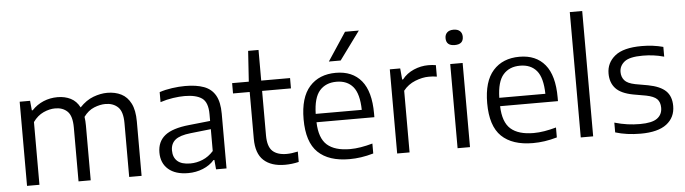

<svg xmlns="http://www.w3.org/2000/svg" viewBox="-49 -1015 4397 1233"><g transform="rotate(-5 2149.5 -399.0)"><path d="M82 0V-542.5H149L155 -480.5H160.5Q193 -515 235.5 -532.8Q278 -550.5 326 -550.5Q373.5 -550.5 410.5 -532Q447.5 -513.5 469 -472Q510 -515.5 556.8 -533Q603.5 -550.5 647 -550.5Q697.5 -550.5 736.8 -530.8Q776 -511 798.2 -467Q820.5 -423 820.5 -350.5V0H740.5V-347Q740.5 -421.5 709.5 -450.8Q678.5 -480 629 -480Q594.5 -480 556 -464.5Q517.5 -449 488.5 -409.5Q492.5 -383 492.5 -352V0H414V-347Q414 -421.5 384.2 -450.8Q354.5 -480 305.5 -480Q268 -480 229.2 -462.2Q190.5 -444.5 162 -404.5V0Z M1120.5 8.5Q1038.5 8.5 993 -31Q947.5 -70.5 947.5 -139Q947.5 -209 996 -248.2Q1044.5 -287.5 1153 -298.5L1289.5 -313V-356.5Q1289.5 -433 1251.8 -459.8Q1214 -486.5 1139.5 -486.5Q1106.5 -486.5 1065.2 -480.5Q1024 -474.5 983 -461V-525.5Q1020 -538 1064.5 -544.2Q1109 -550.5 1149 -550.5Q1221 -550.5 1269.8 -532.5Q1318.5 -514.5 1343.2 -471.2Q1368 -428 1368 -352.5V0H1300.5L1295 -61H1289.5Q1261 -28 1216.2 -9.8Q1171.5 8.5 1120.5 8.5ZM1029 -145.5Q1029 -101 1056.2 -76.5Q1083.5 -52 1139.5 -52Q1180 -52 1219 -68Q1258 -84 1289.5 -119V-260L1158 -245.5Q1088 -238 1058.5 -213.5Q1029 -189 1029 -145.5Z M1744.5 9.5Q1656 9.5 1607.5 -35Q1559 -79.5 1559 -175V-476H1451.5V-542.5H1559L1572 -740H1639V-542.5H1825V-476H1639V-189Q1639 -117.5 1670 -88.2Q1701 -59 1761.5 -59Q1792 -59 1833.5 -68V-1Q1789 9.5 1744.5 9.5Z M2160 9.5Q2027 9.5 1957.8 -57.2Q1888.5 -124 1888.5 -271Q1888.5 -411.5 1950.5 -481Q2012.5 -550.5 2120.5 -550.5Q2227 -550.5 2284.8 -480.5Q2342.5 -410.5 2342.5 -269V-245H1969.5Q1972.5 -142 2022 -98.2Q2071.5 -54.5 2170 -54.5Q2203 -54.5 2239.2 -60.5Q2275.5 -66.5 2315 -77.5V-13.5Q2273 -1.5 2235 4Q2197 9.5 2160 9.5ZM2119.5 -493Q2050.5 -493 2011 -448.2Q1971.5 -403.5 1969 -299H2266Q2264 -403 2226.2 -448Q2188.5 -493 2119.5 -493ZM2082.5 -626.5 2202.5 -808H2291.5L2158.5 -626.5Z M2468 0V-542.5H2535L2541.5 -470.5H2547Q2576.5 -508 2622.2 -527.8Q2668 -547.5 2716 -547.5Q2742.5 -547.5 2765 -543.5V-469.5Q2752.5 -472 2739.5 -472.8Q2726.5 -473.5 2712.5 -473.5Q2671.5 -473.5 2625 -455Q2578.5 -436.5 2548 -397.5V0Z M2857.5 0V-542.5H2937.5V0ZM2897.5 -661.5Q2842 -661.5 2842 -710.5Q2842 -733.5 2856.2 -747Q2870.5 -760.5 2897.5 -760.5Q2924.5 -760.5 2938.8 -747Q2953 -733.5 2953 -710.5Q2953 -661.5 2897.5 -661.5Z M3343.5 9.5Q3210.5 9.5 3141.2 -57.2Q3072 -124 3072 -271Q3072 -411.5 3134 -481Q3196 -550.5 3304 -550.5Q3410.5 -550.5 3468.2 -480.5Q3526 -410.5 3526 -269V-245H3153Q3156 -142 3205.5 -98.2Q3255 -54.5 3353.5 -54.5Q3386.5 -54.5 3422.8 -60.5Q3459 -66.5 3498.5 -77.5V-13.5Q3456.5 -1.5 3418.5 4Q3380.5 9.5 3343.5 9.5ZM3303 -493Q3234 -493 3194.5 -448.2Q3155 -403.5 3152.5 -299H3449.5Q3447.5 -403 3409.8 -448Q3372 -493 3303 -493Z M3651.5 0V-808H3731.5V0Z M4037.5 9.5Q3947 9.5 3874.5 -13V-76Q3918 -63.5 3957.5 -58Q3997 -52.5 4038 -52.5Q4116 -52.5 4149.2 -76.8Q4182.5 -101 4182.5 -145Q4182.5 -181.5 4162.8 -201.2Q4143 -221 4093 -231L4010.5 -245.5Q3932 -260.5 3898.5 -297.5Q3865 -334.5 3865 -393Q3865 -462 3919.5 -506.2Q3974 -550.5 4092 -550.5Q4165.5 -550.5 4230.5 -533V-470Q4195 -480 4161.8 -484.2Q4128.5 -488.5 4093 -488.5Q4008 -488.5 3975.2 -462Q3942.5 -435.5 3942.5 -396Q3942.5 -364.5 3961 -342.5Q3979.5 -320.5 4029.5 -310.5L4111.5 -296Q4189.5 -281 4225 -246.5Q4260.5 -212 4260.5 -149.5Q4260.5 -76 4204.8 -33.2Q4149 9.5 4037.5 9.5Z"/></g></svg>

Font: Encode Sans Semi Expanded
Style: Regular
Weight: 400
Width: 6
Designer: Multiple Designers
Foundry: Impallari Type
Version: Version 3.000; ttfautohint (v1.8.3) -l 8 -r 50 -G 200 -x 14 